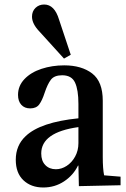

<svg xmlns="http://www.w3.org/2000/svg" viewBox="-20 -822 561 852"><path d="M94 -218Q159 -280 328 -297V-361Q328 -423 313 -455.5Q298 -488 256 -488Q221 -488 206 -468.5Q191 -449 178 -410Q167 -376 154 -358.5Q141 -341 114 -341Q89 -341 74.5 -357Q60 -373 60 -401Q60 -441 88.5 -471Q117 -501 164 -516.5Q211 -532 265 -532Q342 -532 389 -496Q436 -460 436 -375V-126Q436 -73 442 -44L515 -38V0L330 4L328 -87H326Q305 -44 264 -17Q223 10 172 10Q118 10 84 -22Q50 -54 50 -113Q50 -177 94 -218ZM228 -71Q253 -71 276 -86Q299 -101 313.5 -127.5Q328 -154 328 -187V-258Q163 -235 163 -141Q163 -108 181 -89.5Q199 -71 228 -71ZM122 -748Q122 -772 137.5 -787Q153 -802 176 -802Q222 -802 242 -735L294 -579L264 -562L156 -681Q122 -716 122 -748Z"/></svg>

Font: Minipax
Style: Bold
Weight: 500
Designer: Raphaël Ronot, Igor Stepanchenko (Cyrillic)
Foundry: steppetype
Version: Version 1.002